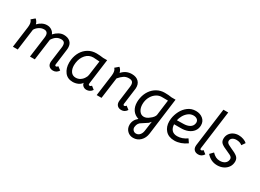

<svg xmlns="http://www.w3.org/2000/svg" viewBox="-31 -1606 3736 2757"><g transform="rotate(30 1837.0 -227.5)"><path d="M785 -42Q752 11 695 11Q653 11 629 -12.5Q605 -36 605 -76Q605 -88 606 -94L640 -352Q643 -400 627 -419.5Q611 -439 574 -439Q533 -439 499.5 -418.5Q466 -398 436 -351L389 1H309L354 -339Q356 -359 356 -367Q356 -439 291 -439Q250 -439 212 -415Q174 -391 153 -354L106 1H26L73 -352Q75 -364 75 -386Q75 -440 48 -465L105 -514Q119 -505 132 -485.5Q145 -466 151 -442Q183 -476 220.5 -494.5Q258 -513 298 -513Q342 -513 375.5 -490.5Q409 -468 422 -432Q456 -470 496 -491.5Q536 -513 577 -513Q643 -513 682 -479Q721 -445 721 -381Q721 -361 719 -350L685 -87V-82Q685 -63 702 -63Q719 -63 731 -83Z M839 -207Q839 -231 842 -255Q852 -330 887.5 -389Q923 -448 981.5 -482.5Q1040 -517 1115 -517Q1138 -517 1171.5 -514.5Q1205 -512 1228 -508H1295L1240 -91V-85Q1240 -64 1258 -64Q1278 -64 1289 -83L1341 -42Q1326 -17 1300.5 -3.5Q1275 10 1249 10Q1212 10 1188 -12.5Q1164 -35 1166 -64V-59Q1146 -26 1105.5 -8Q1065 10 1019 10Q933 10 886 -51.5Q839 -113 839 -207ZM1154 -142Q1171 -166 1175 -196L1208 -436L1169 -439Q1119 -443 1105 -443Q1031 -443 981.5 -387.5Q932 -332 921 -248Q918 -229 918 -208Q918 -145 946 -104.5Q974 -64 1028 -64Q1068 -64 1101.5 -86Q1135 -108 1154 -142Z M1917 -42Q1884 11 1827 11Q1785 11 1761 -12.5Q1737 -36 1737 -76Q1737 -88 1738 -94L1770 -339Q1772 -359 1772 -368Q1772 -404 1755 -422Q1738 -440 1697 -440Q1651 -440 1616 -417.5Q1581 -395 1542 -349L1495 1H1415L1462 -352Q1464 -376 1464 -385Q1464 -438 1437 -465L1494 -514Q1509 -505 1522 -484.5Q1535 -464 1541 -439Q1576 -478 1616 -496Q1656 -514 1704 -514Q1777 -514 1817.5 -473.5Q1858 -433 1853 -361L1817 -87V-82Q1817 -63 1834 -63Q1851 -63 1863 -83Z M2036 134Q2036 54 2105 -2Q2038 -22 2002.5 -74Q1967 -126 1967 -203Q1967 -233 1973 -266Q1986 -340 2024.5 -397Q2063 -454 2120.5 -485.5Q2178 -517 2245 -517L2307 -515L2363 -508H2429L2350 98Q2340 176 2291 224Q2242 272 2173 272Q2114 272 2075 232.5Q2036 193 2036 134ZM2245 -106Q2270 -123 2288 -146.5Q2306 -170 2308 -188L2341 -442L2266 -443H2237Q2193 -443 2152.5 -417.5Q2112 -392 2085 -347.5Q2058 -303 2051 -248Q2049 -226 2049 -215Q2049 -151 2078.5 -109Q2108 -67 2154 -67Q2200 -67 2245 -106ZM2270 97 2292 -63Q2290 -61 2281.5 -50Q2273 -39 2263 -29Q2240 -13 2176 28Q2121 56 2114 122Q2113 125 2113 132Q2113 160 2132 179Q2151 198 2179 198Q2214 198 2239 170Q2264 142 2270 97Z M2505 -196Q2505 -217 2508 -239Q2517 -306 2549.5 -369.5Q2582 -433 2637.5 -474Q2693 -515 2766 -515Q2836 -515 2883 -476Q2930 -437 2930 -372Q2930 -316 2899 -274.5Q2868 -233 2813.5 -211.5Q2759 -190 2690 -192H2587Q2590 -130 2621 -97.5Q2652 -65 2710 -65Q2790 -65 2868 -120L2908 -61Q2808 10 2705 10Q2609 10 2557 -47.5Q2505 -105 2505 -196ZM2851 -360Q2852 -364 2852 -372Q2852 -405 2828 -423Q2804 -441 2768 -441Q2722 -441 2685 -413Q2648 -385 2624.5 -343.5Q2601 -302 2593 -262L2696 -264Q2761 -264 2802.5 -288.5Q2844 -313 2851 -360Z M3092 -82Q3092 -63 3109 -63Q3117 -63 3125 -68.5Q3133 -74 3138 -83L3192 -42Q3159 11 3102 11Q3060 11 3036 -12Q3012 -35 3012 -75Q3012 -87 3013 -94L3096 -727H3176L3092 -87Z M3236 -75 3287 -128Q3318 -95 3349 -80Q3380 -65 3416 -65Q3465 -65 3497 -87.5Q3529 -110 3534 -150L3535 -160Q3535 -178 3525 -190Q3515 -202 3497 -211.5Q3479 -221 3436 -240Q3367 -268 3335.5 -294Q3304 -320 3304 -367Q3304 -412 3326 -446.5Q3348 -481 3386.5 -500.5Q3425 -520 3472 -520Q3513 -520 3552 -506Q3591 -492 3612 -471L3573 -414Q3535 -446 3477 -446Q3436 -446 3410.5 -427Q3385 -408 3385 -377Q3385 -361 3395 -349Q3405 -337 3419 -329.5Q3433 -322 3468 -305Q3547 -272 3581 -243.5Q3615 -215 3615 -167Q3615 -115 3588.5 -75Q3562 -35 3516.5 -12.5Q3471 10 3416 10Q3308 10 3236 -75Z"/></g></svg>

Font: Bellota
Style: Bold Italic
Weight: 700
Italic angle: -7.5°
Designer: Kemie Guaida
Foundry: Kemie Guaida
Version: Version 4.001